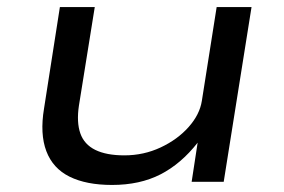

<svg xmlns="http://www.w3.org/2000/svg" viewBox="-20 -516 807 545"><path d="M298 9Q225 9 177.5 -14.5Q130 -38 111.5 -87Q93 -136 105 -208L150 -496H249L204 -216Q197 -169 208 -137.5Q219 -106 250.5 -90.5Q282 -75 333 -75Q388 -75 436 -97.5Q484 -120 515.5 -155.5Q547 -191 553 -230L595 -496H694L615 0H524L541 -111Q494 -51 435.5 -21Q377 9 298 9Z"/></svg>

Font: Nunito Sans 7pt Expanded
Style: Italic
Weight: 400
Width: 7
Italic angle: -9°
Designer: Vernon Adams
Foundry: Vernon Adams
Version: Version 3.101;gftools[0.9.27]